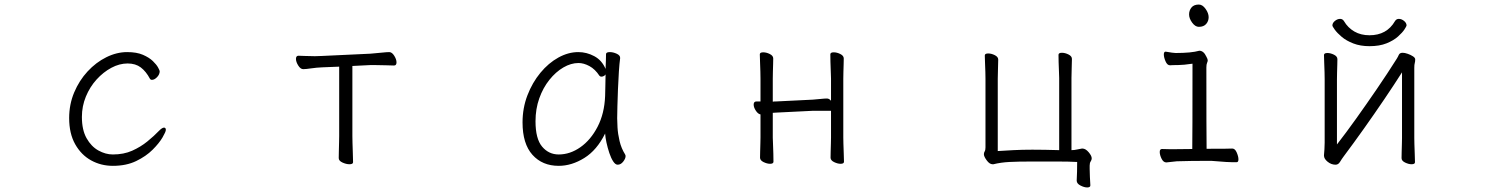

<svg xmlns="http://www.w3.org/2000/svg" viewBox="-20 -713 6540 844"><path d="M709 -142Q709 -134 694.5 -109Q680 -84 651 -55Q622 -26 578.5 -5Q535 16 476 16Q424 16 380.5 -8Q337 -32 310.5 -79Q284 -126 284 -194Q284 -254 306 -306.5Q328 -359 365 -399Q402 -439 447.5 -461.5Q493 -484 539 -484Q581 -484 608.5 -472Q636 -460 652 -444.5Q668 -429 675 -416Q682 -403 682 -400Q682 -386 670.5 -374Q659 -362 648 -362Q642 -362 639 -367Q622 -399 599 -416.5Q576 -434 541 -434Q505 -434 469.5 -415Q434 -396 404.5 -363.5Q375 -331 357.5 -288.5Q340 -246 340 -199Q340 -142 360.5 -105.5Q381 -69 412.5 -51.5Q444 -34 476 -34Q524 -34 561 -50.5Q598 -67 627.5 -91Q657 -115 680 -139Q693 -152 701 -152Q709 -152 709 -142Z M1471 -420 1396 -417Q1372 -416 1348 -412.5Q1324 -409 1313 -409Q1301 -409 1291 -425Q1281 -441 1281 -454Q1281 -468 1292 -468Q1300 -468 1320.5 -467Q1341 -466 1364 -466Q1372 -466 1380 -466.5Q1388 -467 1395 -467L1608 -477Q1633 -479 1657 -481.5Q1681 -484 1691 -484Q1703 -484 1713 -468Q1723 -452 1723 -439Q1723 -425 1712 -425Q1703 -425 1677.5 -426Q1652 -427 1626 -427H1609L1529 -423V-115Q1529 -109 1529.5 -86Q1530 -63 1531 -38Q1532 -13 1532 0Q1532 9 1516 9Q1502 9 1485.5 1.5Q1469 -6 1469 -18Q1469 -26 1469.5 -46.5Q1470 -67 1470.5 -87.5Q1471 -108 1471 -115Z M2706 -457Q2703 -435 2700.5 -398.5Q2698 -362 2696.5 -321.5Q2695 -281 2694 -246Q2693 -211 2693 -193Q2693 -180 2694.5 -152.5Q2696 -125 2703.5 -93Q2711 -61 2728 -34Q2730 -30 2730 -27Q2730 -16 2719.5 -2.5Q2709 11 2695 11Q2685 11 2675.5 -3.5Q2666 -18 2658.5 -40.5Q2651 -63 2646 -86Q2641 -109 2640 -126Q2604 -53 2548.5 -18.5Q2493 16 2436 16Q2364 16 2320.5 -32.5Q2277 -81 2277 -175Q2277 -238 2298.5 -294Q2320 -350 2355.5 -393Q2391 -436 2434.5 -460Q2478 -484 2522 -484Q2559 -484 2592.5 -466Q2626 -448 2642 -410Q2643 -433 2643.5 -450.5Q2644 -468 2644 -475Q2644 -484 2661 -484Q2675 -484 2690.5 -477Q2706 -470 2706 -459ZM2642 -386Q2640 -382 2634.5 -379Q2629 -376 2624 -376Q2618 -376 2615 -380Q2596 -409 2571 -422.5Q2546 -436 2523 -436Q2490 -436 2456.5 -416.5Q2423 -397 2395 -362Q2367 -327 2350.5 -280.5Q2334 -234 2334 -180Q2334 -103 2363 -68.5Q2392 -34 2436 -34Q2486 -34 2531.5 -66Q2577 -98 2607 -156Q2637 -214 2640 -291Q2641 -306 2641 -333.5Q2641 -361 2642 -386Z M3633 -226H3554L3392 -218Q3388 -218 3384.5 -217.5Q3381 -217 3377 -217V-108Q3377 -102 3378 -81Q3379 -60 3379.5 -37Q3380 -14 3380 -2Q3380 7 3365 7Q3352 7 3336.5 -0.5Q3321 -8 3321 -20Q3321 -28 3321.5 -46.5Q3322 -65 3322.5 -83Q3323 -101 3323 -108V-210Q3312 -212 3302.5 -226.5Q3293 -241 3293 -253Q3293 -267 3305 -267H3323V-367Q3323 -377 3322.5 -398Q3322 -419 3321 -441Q3320 -463 3320 -474Q3320 -483 3335 -483Q3349 -483 3364 -475.5Q3379 -468 3379 -456Q3379 -448 3378.5 -431.5Q3378 -415 3377.5 -397Q3377 -379 3377 -367V-266Q3381 -267 3384.5 -267Q3388 -267 3391 -267L3553 -275Q3568 -276 3586.5 -278Q3605 -280 3615 -280Q3625 -280 3633 -270V-367Q3633 -377 3632 -398Q3631 -419 3630.5 -441Q3630 -463 3630 -474Q3630 -483 3645 -483Q3659 -483 3674 -475.5Q3689 -468 3689 -456Q3689 -448 3688.5 -431.5Q3688 -415 3687.5 -397Q3687 -379 3687 -367V-108Q3687 -102 3687.5 -81Q3688 -60 3689 -37Q3690 -14 3690 -2Q3690 7 3675 7Q3662 7 3646.5 -0.5Q3631 -8 3631 -20Q3631 -28 3631.5 -46.5Q3632 -65 3632.5 -83Q3633 -101 3633 -108Z M4773 102Q4773 111 4759 111Q4746 111 4729.5 102.5Q4713 94 4713 81V80Q4714 63 4714.5 42Q4715 21 4715 -1Q4679 -3 4625.5 -3Q4572 -3 4519 -3Q4455 -3 4417 -1Q4379 1 4347 9H4343Q4330 9 4317.5 -8Q4305 -25 4305 -35Q4305 -42 4308.5 -47.5Q4312 -53 4312 -65V-367Q4312 -377 4311.5 -396.5Q4311 -416 4310 -437Q4309 -458 4309 -469Q4309 -478 4324 -478Q4338 -478 4353 -470.5Q4368 -463 4368 -451Q4368 -439 4367 -412Q4366 -385 4366 -367V-49Q4396 -51 4434.5 -53Q4473 -55 4518 -55Q4545 -55 4574 -54.5Q4603 -54 4636 -53V-370Q4636 -380 4635 -399.5Q4634 -419 4633.5 -440Q4633 -461 4633 -472Q4633 -481 4648 -481Q4662 -481 4677 -473.5Q4692 -466 4692 -454Q4692 -442 4691 -415Q4690 -388 4690 -370V-53Q4703 -53 4715.5 -56Q4728 -59 4736 -60H4738Q4752 -60 4765.5 -44Q4779 -28 4779 -17Q4779 -10 4774.5 -3.5Q4770 3 4770 15Q4770 15 4770 29.5Q4770 44 4771 64Q4772 84 4773 101Z M5250 -595Q5234 -595 5220.5 -613.5Q5207 -632 5207 -649.5Q5207 -667 5217.5 -680Q5228 -693 5250 -693Q5266 -693 5279.5 -674Q5293 -655 5293 -637.5Q5293 -620 5282 -607.5Q5271 -595 5250 -595ZM5088 -58 5128 -57 5221 -58Q5222 -110 5222 -427V-433Q5181 -427 5158 -427Q5135 -427 5123 -426Q5111 -426 5103.5 -443.5Q5096 -461 5096 -473.5Q5096 -486 5104 -486Q5138 -480 5148 -480Q5217 -480 5252 -490Q5271 -490 5283 -464Q5289 -453 5289 -448Q5289 -443 5286 -436.5Q5283 -430 5283 -416Q5283 -129 5284 -59H5289Q5384 -59 5397 -60Q5409 -60 5416.5 -42.5Q5424 -25 5424 -12.5Q5424 0 5416 0Q5380 1 5304 -6Q5209 -6 5153 -4L5107 1Q5094 1 5086 -15.5Q5078 -32 5078 -45Q5078 -58 5088 -58Z M6163 -601Q6163 -598 6154 -584Q6145 -570 6125.5 -552.5Q6106 -535 6075 -522.5Q6044 -510 6000 -510Q5960 -510 5929 -522Q5898 -534 5878 -551Q5858 -568 5847.5 -582.5Q5837 -597 5837 -601Q5837 -612 5848 -621Q5859 -630 5871 -630Q5882 -630 5888 -620Q5905 -591 5933.5 -574.5Q5962 -558 6000 -558Q6076 -558 6112 -620Q6118 -630 6129 -630Q6141 -630 6152 -621Q6163 -612 6163 -601ZM6143 -395Q6110 -343 6066 -278Q6022 -213 5975.5 -147.5Q5929 -82 5887 -26Q5878 -14 5870.5 -1.5Q5863 11 5851 11Q5832 11 5816 -2Q5800 -15 5800 -29V-31Q5801 -40 5802 -57Q5803 -74 5803 -86V-364Q5803 -374 5802.5 -395Q5802 -416 5801 -438Q5800 -460 5800 -471Q5800 -480 5815 -480Q5829 -480 5844 -472.5Q5859 -465 5859 -453Q5859 -445 5858.5 -428.5Q5858 -412 5857.5 -394Q5857 -376 5857 -364V-78Q5896 -128 5941 -191Q5986 -254 6032.5 -322Q6079 -390 6120 -455Q6125 -463 6129 -472Q6133 -481 6146 -481Q6155 -481 6168 -476.5Q6181 -472 6191 -465.5Q6201 -459 6201 -452Q6201 -442 6199 -435.5Q6197 -429 6197 -415V-106Q6197 -100 6197.5 -79Q6198 -58 6199 -35Q6200 -12 6200 0Q6200 9 6185 9Q6172 9 6156.5 1.5Q6141 -6 6141 -18Q6141 -26 6141.5 -44.5Q6142 -63 6142.5 -81Q6143 -99 6143 -106Z"/></svg>

Font: Moon Stars Kai T HW Light
Style: Regular
Weight: 300
Designer: GuiWonder
Version: Version 1.101